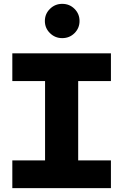

<svg xmlns="http://www.w3.org/2000/svg" viewBox="-20 -977 640 997"><path d="M44 0V-144H214V-556H44V-700H556V-556H386V-144H556V0ZM303 -779Q266 -779 239.5 -805Q213 -831 213 -868Q213 -905 239.5 -931Q266 -957 303 -957Q341 -957 367 -931Q393 -905 393 -868Q393 -831 367 -805Q341 -779 303 -779Z"/></svg>

Font: Red Hat Mono
Style: Bold
Weight: 700
Monospace: yes
Designer: Pentagram, MCKL
Foundry: Pentagram, MCKL
Version: Version 1.023; ttfautohint (v1.8.3)